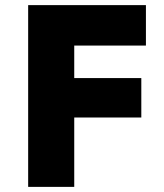

<svg xmlns="http://www.w3.org/2000/svg" viewBox="-20 -730 640 750"><path d="M90 0V-710H550V-552H270V-425H532V-271H270V0Z"/></svg>

Font: Geist Mono UltraBlack
Style: Regular
Weight: 900
Monospace: yes
Designer: Basement.studio, Andrés Briganti, Mateo Zaragoza
Foundry: Basement.studio, Vercel, Andrés Briganti, Guido Ferreyra, Mateo Zaragoza
Version: Version 1.400; ttfautohint (v1.8.4.7-5d5b)